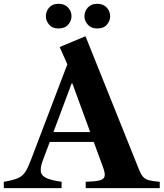

<svg xmlns="http://www.w3.org/2000/svg" viewBox="-40 -968 842 988"><path d="M-20.5 0V-32.5Q27.5 -40.5 52 -51.2Q76.5 -62 90 -83Q103.5 -104 118 -142L306.5 -637L267 -726L400 -781.5L676.5 -92.5Q685.5 -70.5 696.2 -58.2Q707 -46 726.8 -40.5Q746.5 -35 782 -32.5V0H401V-32.5Q446 -34 469.8 -39Q493.5 -44 498 -59.8Q502.5 -75.5 489.5 -109L442.5 -237.5H216L178.5 -137.5Q166.5 -103 170.5 -82.8Q174.5 -62.5 200 -51.2Q225.5 -40 277 -32.5V0ZM328.5 -538.5 235 -288.5H424L332.5 -538.5ZM460.5 -821.5Q429 -821.5 411.8 -841.2Q394.5 -861 394.5 -884Q394.5 -910 412 -929.2Q429.5 -948.5 460.5 -948.5Q491 -948.5 509 -929.2Q527 -910 527 -884Q527 -861 510.2 -841.2Q493.5 -821.5 460.5 -821.5ZM261 -821.5Q229.5 -821.5 212.8 -841.2Q196 -861 196 -884Q196 -910 213 -929.2Q230 -948.5 261 -948.5Q292.5 -948.5 310.2 -929.2Q328 -910 328 -884Q328 -861 311 -841.2Q294 -821.5 261 -821.5Z"/></svg>

Font: Libre Caslon Text SemiBold
Style: Regular
Weight: 600
Designer: Pablo Impallari, Rodrigo Fuenzalida, Katja Schimmel
Foundry: Pablo Impallari, Rodrigo Fuenzalida
Version: Version 2.000